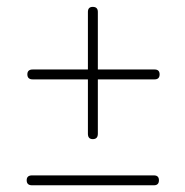

<svg xmlns="http://www.w3.org/2000/svg" viewBox="-20 -642 552 572"><path d="M61.5 -420.5Q61.5 -435 77.5 -435H440.5Q455.5 -435 455.5 -420.5Q455.5 -405.5 440.5 -405.5H77.5Q61.5 -405.5 61.5 -420.5ZM256.4 -227.5Q241.9 -227.5 241.9 -243.5V-606.5Q241.9 -621.5 256.4 -621.5Q271.5 -621.5 271.5 -606.5V-243.5Q271.5 -227.5 256.4 -227.5ZM59.5 -105Q59.5 -119.5 75.5 -119.5H438.5Q453.5 -119.5 453.5 -105Q453.5 -90 438.5 -90H75.5Q59.5 -90 59.5 -105Z"/></svg>

Font: Fraunces 72pt S000
Style: Regular
Weight: 400
Version: Version 1.000; ttfautohint (v1.8.3)